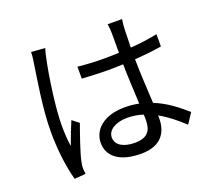

<svg xmlns="http://www.w3.org/2000/svg" viewBox="-132 -941 1265 1145"><g transform="rotate(-20 500.0 -368.0)"><path d="M170 -768C170 -747 167 -721 163 -698C151 -616 118 -427 118 -282C118 -148 136 -39 156 32L227 26C226 16 224 2 224 -8C223 -20 226 -39 229 -52C239 -101 274 -202 299 -271L257 -304C240 -264 217 -205 201 -160C194 -208 192 -247 192 -295C192 -406 221 -602 241 -694C244 -712 252 -745 258 -761ZM675 -154C675 -88 651 -47 567 -47C496 -47 448 -75 448 -124C448 -170 499 -203 573 -203C608 -203 642 -198 674 -187C675 -175 675 -163 675 -154ZM945 -105C893 -151 830 -202 750 -234C746 -317 739 -416 738 -515C797 -519 855 -525 909 -534V-612C856 -601 798 -593 738 -589C739 -635 740 -681 741 -708C742 -728 744 -748 747 -767H656C659 -750 661 -724 661 -707V-584C630 -583 599 -582 568 -582C510 -582 456 -585 400 -591V-515C458 -512 510 -509 566 -509C598 -509 629 -510 661 -511C662 -429 668 -334 671 -258C643 -264 612 -267 579 -267C449 -267 375 -199 375 -116C375 -28 448 27 581 27C715 27 753 -53 753 -135V-153C804 -125 853 -86 902 -40Z"/></g></svg>

Font: Noto Sans JP Regular
Style: Regular
Weight: 400
Designer: Ryoko NISHIZUKA (kana & ideographs); Paul D. Hunt (Latin, Greek & Cyrillic); Wenlong ZHANG (bopomofo); Sandoll Communica
Foundry: Adobe Systems Incorporated
Version: Version 1.004;PS 1.004;hotconv 1.0.82;makeotf.lib2.5.63406